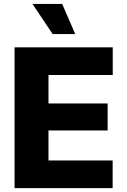

<svg xmlns="http://www.w3.org/2000/svg" viewBox="-20 -972 657 992"><path d="M55.2 0V-727.5H562.5V-584.5H230.5V-437.5H536.1V-297.9H230.5V-143.1H562V0ZM252 -795.9 147.9 -951.7H301.3L368.7 -795.9Z"/></svg>

Font: Inter Extra Bold
Style: Regular
Weight: 800
Designer: Rasmus Andersson
Foundry: rsms
Version: Version 4.000;git-3c8e0fc